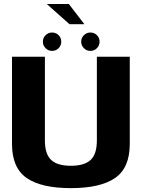

<svg xmlns="http://www.w3.org/2000/svg" viewBox="-20 -968 744 992"><path d="M346 4Q499 4 574.8 -48.5Q650.5 -101 650.5 -224.5V-675H480.5V-242.5Q480.5 -172 448.5 -141.8Q416.5 -111.5 346 -111.5Q276 -111.5 244 -142Q212 -172.5 212 -242.5V-675H42V-224.5Q42 -101 117.5 -48.5Q193 4 346 4ZM249 -705Q269 -705 282.8 -719Q296.5 -733 296.5 -752.5Q296.5 -772.5 282.8 -786.2Q269 -800 249 -800Q229.5 -800 215.5 -786.2Q201.5 -772.5 201.5 -752.5Q201.5 -733 215.5 -719Q229.5 -705 249 -705ZM447 -705Q467 -705 480.8 -719Q494.5 -733 494.5 -752.5Q494.5 -772.5 480.8 -786.2Q467 -800 447 -800Q427.5 -800 413.5 -786.2Q399.5 -772.5 399.5 -752.5Q399.5 -733 413.5 -719Q427.5 -705 447 -705ZM339 -843H416L335.5 -947.5H221.5Z"/></svg>

Font: Anybody UltraCondensed Thin
Style: Bold
Weight: 700
Version: Version 1.111